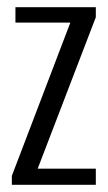

<svg xmlns="http://www.w3.org/2000/svg" viewBox="-20 -515 302 535"><path d="M13 0V-25L176 -452H23V-495H247V-467L85 -45H247V0Z"/></svg>

Font: Alumni Sans
Style: Regular
Weight: 400
Designer: Robert E. Leuschke
Foundry: Robert E. Leuschke
Version: Version 1.018